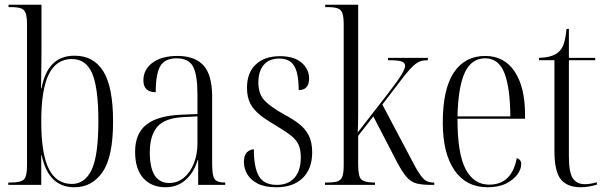

<svg xmlns="http://www.w3.org/2000/svg" viewBox="-20 -780 2558 810"><path d="M294 10Q184 10 156 -125H154V0H15V-10H26Q68 -10 81 -23Q94 -36 94 -82V-674Q94 -708 88.5 -724Q83 -740 68 -745Q53 -750 26 -750H16V-760H155V-568Q155 -541 154.5 -500Q154 -459 153 -407H155Q168 -476 202.5 -510.5Q237 -545 295 -545Q375 -545 416 -479Q457 -413 457 -267Q457 -118 412.5 -54Q368 10 294 10ZM283 -4Q338 -4 366.5 -63.5Q395 -123 395 -269Q395 -409 369 -470Q343 -531 283 -531Q218 -531 186 -467Q154 -403 154 -268Q154 -131 186 -67.5Q218 -4 283 -4Z M678 10Q620 10 585 -28Q550 -66 550 -140Q550 -217 598 -254.5Q646 -292 744 -296L813 -299V-381Q813 -464 794.5 -499Q776 -534 725 -534Q676 -534 656.5 -501.5Q637 -469 637 -391Q585 -391 585 -441Q585 -487 623.5 -515.5Q662 -544 729 -544Q802 -544 838.5 -504Q875 -464 875 -372V-89Q875 -39 885.5 -24.5Q896 -10 927 -10H930V0H816V-105H814Q798 -52 763 -21Q728 10 678 10ZM694 -8Q729 -8 756 -30.5Q783 -53 798 -91Q813 -129 813 -175V-289L754 -286Q675 -282 643.5 -245Q612 -208 612 -137Q612 -8 694 -8Z M1146 10Q1097 10 1067 -5.5Q1037 -21 1023 -45.5Q1009 -70 1009 -96Q1009 -125 1022 -137.5Q1035 -150 1051 -150Q1051 -73 1072.5 -36.5Q1094 0 1148 0Q1195 0 1222 -29.5Q1249 -59 1249 -117Q1249 -148 1240 -168.5Q1231 -189 1209.5 -206.5Q1188 -224 1151 -246Q1108 -271 1079.5 -293Q1051 -315 1036.5 -342Q1022 -369 1022 -410Q1022 -473 1059 -508Q1096 -543 1161 -543Q1221 -543 1252.5 -515.5Q1284 -488 1284 -449Q1284 -400 1240 -400Q1240 -471 1221 -502Q1202 -533 1159 -533Q1115 -533 1092.5 -506Q1070 -479 1070 -432Q1070 -383 1096.5 -355.5Q1123 -328 1179 -297Q1215 -278 1241.5 -257.5Q1268 -237 1282.5 -208.5Q1297 -180 1297 -137Q1297 -68 1257 -29Q1217 10 1146 10Z M1351 0V-10H1360Q1389 -10 1404 -15Q1419 -20 1424.5 -35.5Q1430 -51 1430 -84V-676Q1430 -708 1424.5 -724Q1419 -740 1404 -745Q1389 -750 1362 -750H1352V-760H1491V-361Q1491 -332 1491 -292.5Q1491 -253 1489 -221L1618 -387Q1661 -443 1675 -467Q1689 -491 1689 -502Q1689 -516 1673.5 -521Q1658 -526 1617 -526V-536H1785V-526Q1767 -526 1753.5 -521.5Q1740 -517 1725 -503.5Q1710 -490 1688 -463L1593 -339L1731 -78Q1755 -35 1770 -22.5Q1785 -10 1807 -10H1812V0H1799Q1761 0 1737.5 -6Q1714 -12 1696 -32.5Q1678 -53 1655 -96L1555 -289L1491 -207V-85Q1491 -35 1505 -22.5Q1519 -10 1558 -10H1562V0Z M2037 10Q1947 10 1897.5 -61.5Q1848 -133 1848 -263Q1848 -404 1894.5 -474Q1941 -544 2027 -544Q2107 -544 2151 -478.5Q2195 -413 2195 -296V-279H1910Q1910 -131 1944.5 -66Q1979 -1 2044 -1Q2092 -1 2121 -29.5Q2150 -58 2160 -113Q2179 -107 2179 -87Q2179 -67 2163 -44.5Q2147 -22 2115.5 -6Q2084 10 2037 10ZM2133 -289Q2132 -412 2107.5 -473Q2083 -534 2027 -534Q1969 -534 1941 -474Q1913 -414 1910 -289Z M2431 10Q2373 10 2346 -23.5Q2319 -57 2319 -143V-526H2254V-536Q2284 -537 2303.5 -543Q2323 -549 2336 -560Q2353 -575 2360 -600Q2367 -625 2370 -658H2380V-536H2491V-526H2380V-119Q2380 -53 2396.5 -28Q2413 -3 2447 -3Q2470 -3 2498 -11V-1Q2485 3 2467 6.5Q2449 10 2431 10Z"/></svg>

Font: Noto Serif Display Condensed Light
Style: Regular
Weight: 300
Width: 3
Designer: Monotype Design Team
Foundry: Monotype Imaging Inc.
Version: Version 2.009